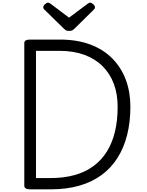

<svg xmlns="http://www.w3.org/2000/svg" viewBox="-20 -1426 1106 1446"><path d="M207 0Q163 0 163 -28V-1101Q163 -1115 174 -1121.5Q185 -1128 207 -1128H430Q561 -1128 660.5 -1090.5Q760 -1053 827 -984.5Q894 -916 928 -824Q962 -732 962 -622Q962 -507 937.5 -410Q913 -313 865 -237Q817 -161 745 -108Q673 -55 577 -27.5Q481 0 361 0ZM251 -85H360Q461 -85 541.5 -107.5Q622 -130 683 -174.5Q744 -219 784.5 -284Q825 -349 845.5 -433.5Q866 -518 866 -622Q866 -717 837.5 -794Q809 -871 753 -927Q697 -983 615.5 -1013Q534 -1043 430 -1043H251ZM660 -1406Q669 -1406 682 -1394.5Q695 -1383 695 -1372Q695 -1370 694.5 -1366Q694 -1362 689 -1356L544 -1213Q537 -1207 528.5 -1200Q520 -1193 500 -1193Q481 -1193 473 -1200Q465 -1207 458 -1213L312 -1356Q307 -1362 306.5 -1366Q306 -1370 306 -1372Q306 -1383 319 -1394.5Q332 -1406 341 -1406Q348 -1406 353.5 -1402.5Q359 -1399 366 -1394L500 -1293L635 -1394Q643 -1399 648 -1402.5Q653 -1406 660 -1406Z"/></svg>

Font: Playwrite CL
Style: Regular
Weight: 400
Designer: Veronika Burian, José Scaglione
Foundry: TypeTogether
Version: Version 1.002